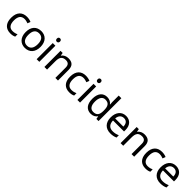

<svg xmlns="http://www.w3.org/2000/svg" viewBox="511 -2634 4518 4518"><g transform="rotate(45 2770.0 -375.0)"><path d="M300 10C361 10 402 0 438 -19V-97C401 -80 357 -66 299 -66C198 -66 146 -137 146 -266C146 -400 197 -469 304 -469C341 -469 388 -456 420 -444L447 -517C415 -533 360 -546 306 -546C162 -546 55 -463 55 -265C55 -75 157 10 300 10Z M1031 -269C1031 -446 929 -546 784 -546C630 -546 535 -446 535 -269C535 -91 639 10 781 10C934 10 1031 -91 1031 -269ZM626 -269C626 -396 673 -472 782 -472C891 -472 940 -396 940 -269C940 -142 891 -63 783 -63C674 -63 626 -142 626 -269Z M1215 -737C1186 -737 1163 -720 1163 -681C1163 -643 1186 -625 1215 -625C1242 -625 1266 -643 1266 -681C1266 -720 1242 -737 1215 -737ZM1258 -536H1170V0H1258Z M1686 -546C1618 -546 1552 -519 1517 -463H1512L1499 -536H1428V0H1516V-278C1516 -403 1554 -472 1673 -472C1755 -472 1793 -429 1793 -343V0H1880V-349C1880 -487 1814 -546 1686 -546Z M2261 10C2322 10 2363 0 2399 -19V-97C2362 -80 2318 -66 2260 -66C2159 -66 2107 -137 2107 -266C2107 -400 2158 -469 2265 -469C2302 -469 2349 -456 2381 -444L2408 -517C2376 -533 2321 -546 2267 -546C2123 -546 2016 -463 2016 -265C2016 -75 2118 10 2261 10Z M2571 -737C2542 -737 2519 -720 2519 -681C2519 -643 2542 -625 2571 -625C2598 -625 2622 -643 2622 -681C2622 -720 2598 -737 2571 -737ZM2614 -536H2526V0H2614Z M2974 10C3058 10 3109 -26 3141 -72H3145L3158 0H3229V-760H3141V-546C3141 -526 3145 -484 3147 -467H3141C3108 -511 3058 -546 2975 -546C2842 -546 2754 -451 2754 -267C2754 -83 2841 10 2974 10ZM2988 -63C2892 -63 2845 -137 2845 -265C2845 -392 2892 -473 2987 -473C3106 -473 3142 -399 3142 -266V-250C3142 -125 3101 -63 2988 -63Z M3606 -546C3464 -546 3369 -440 3369 -264C3369 -85 3474 10 3627 10C3700 10 3748 -1 3803 -25V-102C3747 -78 3699 -65 3631 -65C3524 -65 3463 -130 3460 -251H3827V-304C3827 -450 3743 -546 3606 -546ZM3605 -474C3694 -474 3734 -412 3735 -321H3462C3471 -417 3521 -474 3605 -474Z M4221 -546C4153 -546 4087 -519 4052 -463H4047L4034 -536H3963V0H4051V-278C4051 -403 4089 -472 4208 -472C4290 -472 4328 -429 4328 -343V0H4415V-349C4415 -487 4349 -546 4221 -546Z M4796 10C4857 10 4898 0 4934 -19V-97C4897 -80 4853 -66 4795 -66C4694 -66 4642 -137 4642 -266C4642 -400 4693 -469 4800 -469C4837 -469 4884 -456 4916 -444L4943 -517C4911 -533 4856 -546 4802 -546C4658 -546 4551 -463 4551 -265C4551 -75 4653 10 4796 10Z M5268 -546C5126 -546 5031 -440 5031 -264C5031 -85 5136 10 5289 10C5362 10 5410 -1 5465 -25V-102C5409 -78 5361 -65 5293 -65C5186 -65 5125 -130 5122 -251H5489V-304C5489 -450 5405 -546 5268 -546ZM5267 -474C5356 -474 5396 -412 5397 -321H5124C5133 -417 5183 -474 5267 -474Z"/></g></svg>

Font: Noto Sans Cuneiform
Style: Regular
Weight: 400
Designer: Monotype Design Team
Foundry: Monotype Imaging Inc.
Version: Version 2.001